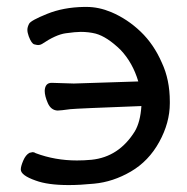

<svg xmlns="http://www.w3.org/2000/svg" viewBox="-20 -513 540 554"><path d="M178 21Q118 21 83 8Q40 -7 40 -24Q40 -33 47 -49.5Q54 -66 65 -72L74 -74Q79 -74 83 -71Q139 -50 202 -50Q223 -50 244 -52Q323 -60 369 -134Q385 -161 388 -207Q202 -200 183 -198Q154 -194 146 -194Q127 -195 118 -215.5Q109 -236 109 -251Q110 -274 129 -274L193 -272L379 -278Q363 -332 328 -369Q289 -407 256 -416Q236 -421 213 -421Q198 -421 169.5 -417Q141 -413 101 -386Q96 -383 90 -383Q87 -383 79 -385Q71 -387 63 -408Q59 -419 59 -427Q59 -435 64 -444.5Q69 -454 116 -473Q163 -492 222 -493H230Q265 -493 301 -478Q348 -458 386 -421.5Q424 -385 447 -332Q470 -283 470 -220V-215Q470 -159 439.5 -103.5Q409 -48 357.5 -18Q306 12 251 17Q211 21 178 21Z"/></svg>

Font: LXGW WenKai Mono Medium
Style: Regular
Weight: 500
Monospace: yes
Designer: LXGW / Fontworks Inc.
Foundry: LXGW / Fontworks Inc.
Version: Version 1.520; June 14, 2025